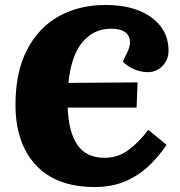

<svg xmlns="http://www.w3.org/2000/svg" viewBox="-20 -735 720 769"><path d="M489 -524Q510 -566 493.5 -593Q477 -620 425 -620Q355 -620 310 -566Q265 -512 254 -403L531 -405L527 -304H251Q255 -205 290.5 -154Q326 -103 399 -103Q453 -103 495 -134.5Q537 -166 574 -215L647 -155Q621 -115 582 -76Q543 -37 488 -11.5Q433 14 359 14Q205 14 123.5 -74Q42 -162 42 -316Q42 -446 88 -535Q134 -624 215 -669.5Q296 -715 402 -715Q481 -715 537.5 -692Q594 -669 624.5 -628Q655 -587 655 -533Q655 -495 630.5 -470.5Q606 -446 572 -446Q545 -446 517.5 -457.5Q490 -469 472 -488Z"/></svg>

Font: Literata 12pt ExtraBold
Style: Italic
Weight: 800
Italic angle: -2°
Designer: Latin by Veronika Burian and Jose Scaglione. Greek by Irene Vlachou. Cyrillic by Vera Evstafieva
Foundry: TypeTogether
Version: Version 3.002